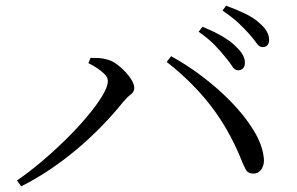

<svg xmlns="http://www.w3.org/2000/svg" viewBox="-20 -739 1040 673"><path d="M768.5 -540.5Q753.2 -559.9 731.2 -582.4Q709.2 -604.9 676.2 -627.6L689.7 -645.1Q727.4 -629.8 756.6 -613.1Q785.8 -596.5 803.7 -579Q822.6 -561.3 830.5 -547.4Q838.4 -533.5 838.4 -518.7Q838.4 -506.4 831.9 -499.5Q825.4 -492.5 814.3 -492.5Q802.9 -492.5 793.6 -507.2Q784.3 -521.9 768.5 -540.5ZM852.5 -621.1Q834.9 -640.5 814.5 -659.7Q794 -678.8 759.9 -701.8L772.4 -719.1Q810.3 -705.2 839.6 -691Q868.9 -676.9 886.2 -660.9Q905.9 -644.7 914.6 -629.6Q923.3 -614.5 923.3 -599.6Q923.3 -587.2 917.3 -580.5Q911.2 -573.9 900.3 -573.9Q888.3 -573.9 878.6 -588.4Q868.8 -602.9 852.5 -621.1ZM289.8 -517.6 297.3 -536.1Q308.8 -536.3 324.9 -535.6Q341 -534.9 356.5 -530.1Q372.5 -526.2 388.7 -514.4Q405 -502.7 419.2 -487.4Q433.4 -472.2 442 -457.3Q450.7 -442.3 450.7 -431Q450.7 -416.9 437.9 -407.4Q425.1 -397.9 411 -380.9Q376.9 -338.3 335.9 -296.2Q294.9 -254.1 249.2 -215.7Q203.4 -177.2 154.1 -144.2Q104.9 -111.1 54.3 -85.9L39.5 -106.4Q77.9 -132.6 121.9 -169.3Q165.8 -206.1 207.4 -246.8Q249 -287.5 282.9 -327.5Q316.9 -367.6 337.4 -401.1Q358 -434.5 358 -455.5Q358 -467.6 346.5 -479.2Q335.1 -490.8 319.1 -501.1Q303.1 -511.3 289.8 -517.6ZM868.3 -130.4Q849.4 -130.2 841.3 -145Q833.2 -159.7 821.4 -189.9Q779.4 -290.4 716.6 -371.1Q653.8 -451.8 564.4 -521.9L579.9 -542Q633.1 -513 688 -471.7Q743 -430.3 790.1 -382Q837.1 -333.7 867.8 -284.1Q898.6 -234.5 904.3 -188.9Q906.9 -171.2 902.2 -157.8Q897.5 -144.5 888.8 -137.6Q880.1 -130.6 868.3 -130.4Z"/></svg>

Font: Noto Serif HK
Style: Regular
Weight: 200
Designer: Ryoko NISHIZUKA 西塚涼子 (kana & ideographs); Frank Grießhammer (Latin, Greek & Cyrillic); Wenlong ZHANG 张文龙 (bopomofo); San
Foundry: Adobe
Version: Version 2.001;hotconv 1.1.0;makeotfexe 2.6.0